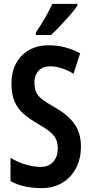

<svg xmlns="http://www.w3.org/2000/svg" viewBox="-20 -957 469 987"><path d="M396 -204Q396 -141 371 -93Q346 -45 300.5 -17.5Q255 10 194 10Q149 10 110 2Q71 -6 34 -26V-146Q71 -123 112 -111Q153 -99 188 -99Q232 -99 254.5 -126Q277 -153 277 -192Q277 -220 268.5 -240Q260 -260 238 -278.5Q216 -297 176 -320Q133 -344 102.5 -370.5Q72 -397 55.5 -434Q39 -471 39 -528Q39 -587 62.5 -631Q86 -675 130 -700Q174 -725 234 -724Q277 -724 317 -713Q357 -702 392 -683L358 -578Q294 -616 238 -616Q199 -616 178 -593Q157 -570 157 -534Q157 -504 165.5 -484Q174 -464 196.5 -446.5Q219 -429 260 -406Q328 -368 362 -321Q396 -274 396 -204ZM378 -928Q365 -908 341 -880.5Q317 -853 290.5 -825Q264 -797 242 -777H164V-789Q191 -829 212 -866Q233 -903 249 -937H378Z"/></svg>

Font: Noto Sans ExtraCondensed SemiBold
Style: Regular
Weight: 600
Width: 2
Designer: Monotype Design Team
Foundry: Monotype Imaging Inc.
Version: Version 2.013; ttfautohint (v1.8.4.7-5d5b)